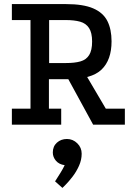

<svg xmlns="http://www.w3.org/2000/svg" viewBox="-20 -609 658 938"><path d="M38 0V-78H129V-511H38V-589H303Q387 -589 435.5 -568Q484 -547 504.5 -506.5Q525 -466 525 -407Q525 -316 476 -269Q427 -222 309 -222H219V-78H279V0ZM220 -301H302Q345 -301 373 -309Q401 -317 415.5 -340Q430 -363 430 -406Q430 -449 415 -472Q400 -495 371.5 -503Q343 -511 302 -511H220ZM435 0 310 -229 401 -241 497 -78H590V0ZM285 309 249 277Q249 277 257 264.5Q265 252 276.5 233.5Q288 215 296 198Q268 194 253 176Q238 158 238 136Q238 106 258 88Q278 70 307 70Q336 70 357.5 91Q379 112 379 142Q379 172 366 201Q353 230 334.5 254Q316 278 301.5 292.5Q287 307 285 309Z"/></svg>

Font: Podkova Medium
Style: Regular
Weight: 500
Designer: Ilya Yudin
Foundry: Cyreal (www.cyreal.org)
Version: Version 2.103